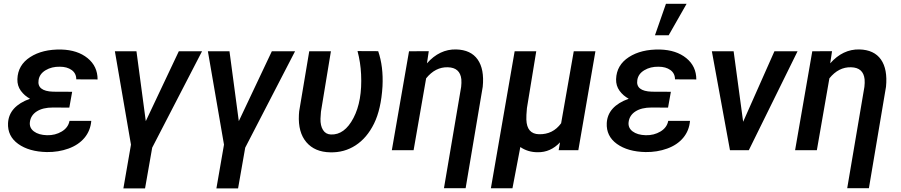

<svg xmlns="http://www.w3.org/2000/svg" viewBox="-20 -802 4811 1025"><path d="M22.9 -145Q27.8 -234.4 140.1 -274.9Q110.4 -291 91.1 -317.6Q71.8 -344.2 72.8 -379.4Q75.2 -454.6 140.9 -497.1Q206.5 -539.6 307.1 -537.6Q394 -535.2 447.5 -491.7Q501 -448.2 501 -377.9L387.2 -378.4Q387.2 -410.6 362.5 -428.2Q337.9 -445.8 299.8 -445.8Q256.3 -446.8 223.6 -427.2Q190.9 -407.7 186 -374.5Q176.8 -315.4 263.2 -312.5L365.2 -312L350.1 -227.5L262.2 -228Q208.5 -228 176.3 -207.3Q144 -186.5 139.6 -150.4Q135.7 -119.6 160.9 -100.6Q186 -81.5 231 -80.1Q274.9 -79.1 309.6 -99.9Q344.2 -120.6 351.1 -156.7H467.3Q462.9 -104.5 431.2 -66.4Q399.4 -28.3 345.5 -8.8Q291.5 10.7 230 9.8Q134.8 7.8 77.1 -33.7Q19.5 -75.2 22.9 -145Z M758.3 -155.3 934.6 -528.3H1058.6L792.5 -13.7L754.4 203.6H638.7L679.2 -29.8L593.3 -528.3H708.5Z M1254.9 -155.3 1431.2 -528.3H1555.2L1289.1 -13.7L1251 203.6H1135.3L1175.8 -29.8L1089.8 -528.3H1205.1Z M1746.6 -528.3 1693.4 -205.6 1690.9 -168.5Q1689.9 -131.3 1704.3 -108.2Q1718.8 -85 1746.6 -84Q1819.3 -81.1 1866.9 -171.9Q1914.6 -262.7 1907.7 -405.3Q1904.8 -468.3 1888.7 -529.3L1999 -528.8Q2027.3 -446.3 2022 -341.3Q2014.6 -218.8 1976.8 -142.1Q1939 -65.4 1878.4 -26.1Q1817.9 13.2 1743.2 11.2Q1660.6 9.8 1615.7 -42.7Q1570.8 -95.2 1575.7 -189L1577.1 -207.5L1630.9 -528.3Z M2269 -528.8 2259.3 -463.9Q2326.7 -540 2415 -538.1Q2493.7 -536.1 2530 -484.4Q2566.4 -432.6 2557.1 -338.9L2465.8 202.6H2350.1L2441.9 -338.4Q2444.3 -359.9 2442.9 -378.9Q2436 -441.4 2370.6 -442.9Q2304.2 -444.8 2254.9 -383.8L2188 0H2071.8L2163.6 -528.3Z M2842.8 -528.3 2793 -224.6Q2789.1 -183.1 2790 -163.6Q2792.5 -86.9 2857.4 -85.4Q2931.6 -83.5 2975.6 -144L3043 -528.3H3158.7L3067.4 0H2962.4L2969.7 -42Q2918.9 11.7 2850.6 10.7Q2797.9 10.7 2757.8 -17.1L2715.8 203.1H2600.6L2727.5 -528.3Z M3219.2 -145Q3224.1 -234.4 3336.4 -274.9Q3306.6 -291 3287.4 -317.6Q3268.1 -344.2 3269 -379.4Q3271.5 -454.6 3337.2 -497.1Q3402.8 -539.6 3503.4 -537.6Q3590.3 -535.2 3643.8 -491.7Q3697.3 -448.2 3697.3 -377.9L3583.5 -378.4Q3583.5 -410.6 3558.8 -428.2Q3534.2 -445.8 3496.1 -445.8Q3452.6 -446.8 3419.9 -427.2Q3387.2 -407.7 3382.3 -374.5Q3373 -315.4 3459.5 -312.5L3561.5 -312L3546.4 -227.5L3458.5 -228Q3404.8 -228 3372.6 -207.3Q3340.3 -186.5 3335.9 -150.4Q3332 -119.6 3357.2 -100.6Q3382.3 -81.5 3427.2 -80.1Q3471.2 -79.1 3505.9 -99.9Q3540.5 -120.6 3547.4 -156.7H3663.6Q3659.2 -104.5 3627.4 -66.4Q3595.7 -28.3 3541.7 -8.8Q3487.8 10.7 3426.3 9.8Q3331.1 7.8 3273.4 -33.7Q3215.8 -75.2 3219.2 -145ZM3535.2 -781.7H3645.5L3549.8 -613.8H3476.6Z M3947.3 -151.9 4114.3 -528.3H4237.8L3977.5 0H3877L3780.3 -528.3H3896.5Z M4421.9 -528.8 4412.1 -463.9Q4479.5 -540 4567.9 -538.1Q4646.5 -536.1 4682.9 -484.4Q4719.2 -432.6 4710 -338.9L4618.7 202.6H4502.9L4594.7 -338.4Q4597.2 -359.9 4595.7 -378.9Q4588.9 -441.4 4523.4 -442.9Q4457 -444.8 4407.7 -383.8L4340.8 0H4224.6L4316.4 -528.3Z"/></svg>

Font: Roboto Medium
Style: Italic
Weight: 500
Italic angle: -12°
Designer: Google
Version: Version 2.134; 2016